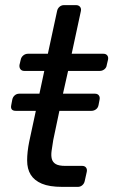

<svg xmlns="http://www.w3.org/2000/svg" viewBox="-20 -730 443 750"><path d="M24 -320 28 -341Q30 -351 37.5 -357.5Q45 -364 55 -364H134L153 -453H75Q65 -453 60 -459.5Q55 -466 56 -476L61 -497Q63 -507 71 -513.5Q79 -520 89 -520H167L203 -687Q205 -697 212.5 -703.5Q220 -710 230 -710H277Q287 -710 292.5 -703.5Q298 -697 296 -687L260 -520H384Q394 -520 399 -513.5Q404 -507 402 -497L397 -476Q396 -466 388 -459.5Q380 -453 370 -453H246L226 -364H351Q361 -364 366 -357.5Q371 -351 369 -341L365 -320Q363 -309 355 -303Q347 -297 337 -297H212L188 -183Q184 -159 181.5 -140.5Q179 -122 182.5 -109Q186 -96 198 -89Q210 -82 235 -82H301Q311 -82 316 -75.5Q321 -69 319 -59L311 -23Q309 -13 301.5 -6.5Q294 0 284 0H223Q173 0 143.5 -12.5Q114 -25 100 -47.5Q86 -70 86 -103Q86 -136 94 -176L120 -297H42Q19 -297 24 -320Z"/></svg>

Font: SVN-Rubik
Style: Italic
Weight: 400
Italic angle: -12°
Designer: Hubert and Fischer
Foundry: Hubert & Fischer
Version: Version 2.101; ttfautohint (v1.8.3)